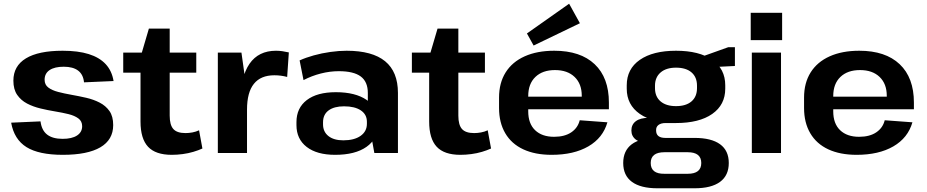

<svg xmlns="http://www.w3.org/2000/svg" viewBox="-20 -823 4988 1033"><path d="M318 10Q189 10 122.5 -31.5Q56 -73 40 -163L198 -170Q204 -122 233.5 -99Q263 -76 317 -76Q367 -76 394.5 -94Q422 -112 422 -144Q422 -171 401.5 -186Q381 -201 348.5 -209Q316 -217 276.5 -223.5Q237 -230 197.5 -239.5Q158 -249 125.5 -266Q93 -283 72.5 -312.5Q52 -342 52 -389Q52 -468 119.5 -509Q187 -550 317 -550Q400 -550 457.5 -532Q515 -514 548.5 -478Q582 -442 591 -387L432 -380Q428 -422 400.5 -443Q373 -464 323 -464Q274 -464 247 -446Q220 -428 220 -394Q220 -367 240 -352Q260 -337 292.5 -328.5Q325 -320 364.5 -313Q404 -306 443.5 -297Q483 -288 516 -271Q549 -254 569 -225.5Q589 -197 589 -150Q589 -71 520 -30.5Q451 10 318 10Z M904 10Q817 10 776.5 -33.5Q736 -77 736 -169V-516L781 -669H893V-201Q893 -151 912.5 -129Q932 -107 978 -107Q996 -107 1015 -110.5Q1034 -114 1051 -122L1069 -24Q1047 -14 1020 -6Q993 2 963 6Q933 10 904 10ZM643 -540H1036V-432H643Z M1152 -540H1279L1309 -327V0H1152ZM1274 -273Q1274 -410 1322.5 -480Q1371 -550 1465 -550Q1482 -550 1499.5 -547.5Q1517 -545 1534 -541L1525 -409Q1492 -418 1456 -418Q1383 -418 1346 -372Q1309 -326 1309 -233Z M1959 -193V-323Q1959 -383 1921 -411.5Q1883 -440 1803 -440Q1755 -440 1706 -427.5Q1657 -415 1613 -392L1592 -498Q1625 -513 1668 -525Q1711 -537 1757.5 -543.5Q1804 -550 1845 -550Q1983 -550 2052 -493.5Q2121 -437 2121 -323V0H1994ZM1783 10Q1685 10 1630 -32.5Q1575 -75 1575 -150V-166Q1575 -242 1630.5 -284.5Q1686 -327 1787 -327Q1892 -327 1952.5 -285.5Q2013 -244 2013 -169V-152Q2013 -76 1952 -33Q1891 10 1783 10ZM1827 -68Q1886 -68 1920 -92Q1954 -116 1954 -157V-168Q1954 -207 1921.5 -229Q1889 -251 1831 -251Q1778 -251 1748 -229Q1718 -207 1718 -165V-154Q1718 -114 1747 -91Q1776 -68 1827 -68Z M2457 10Q2370 10 2329.5 -33.5Q2289 -77 2289 -169V-516L2334 -669H2446V-201Q2446 -151 2465.5 -129Q2485 -107 2531 -107Q2549 -107 2568 -110.5Q2587 -114 2604 -122L2622 -24Q2600 -14 2573 -6Q2546 2 2516 6Q2486 10 2457 10ZM2196 -540H2589V-432H2196Z M2948 10Q2859 10 2795.5 -19.5Q2732 -49 2698.5 -106Q2665 -163 2665 -242V-298Q2665 -377 2700.5 -433.5Q2736 -490 2803 -520Q2870 -550 2962 -550Q3103 -550 3179.5 -477.5Q3256 -405 3256 -271V-235H2793V-303H3132L3110 -278V-308Q3110 -372 3071.5 -409Q3033 -446 2966 -446Q2899 -446 2860.5 -409Q2822 -372 2822 -306V-224Q2822 -158 2859 -122.5Q2896 -87 2961 -87Q3018 -87 3053.5 -111Q3089 -135 3099 -176L3248 -165Q3224 -81 3145.5 -35.5Q3067 10 2948 10ZM3100 -698 2851 -578 2815 -643 3042 -803Z M3617 -161Q3493 -161 3422.5 -210Q3352 -259 3352 -346V-364Q3352 -452 3422.5 -501Q3493 -550 3617 -550Q3742 -550 3812 -501Q3882 -452 3882 -364V-346Q3882 -259 3812 -210Q3742 -161 3617 -161ZM3517 190Q3427 190 3380 155.5Q3333 121 3333 54Q3333 -12 3378.5 -46.5Q3424 -81 3516 -81H3717Q3807 -81 3854 -47Q3901 -13 3901 54Q3901 121 3854 155.5Q3807 190 3717 190ZM3680 112Q3753 112 3753 54Q3753 -4 3680 -4H3555Q3481 -4 3481 54Q3481 113 3555 112ZM3469 -53Q3426 -53 3401.5 -71.5Q3377 -90 3377 -121Q3377 -153 3401 -171Q3425 -189 3470 -189H3617V-161H3561Q3536 -161 3522.5 -150.5Q3509 -140 3510 -121Q3510 -101 3522.5 -91Q3535 -81 3560 -81H3617V-53ZM3617 -252Q3671 -252 3700.5 -277.5Q3730 -303 3730 -349V-362Q3730 -408 3700.5 -433.5Q3671 -459 3617 -459Q3564 -459 3534 -433Q3504 -407 3504 -362V-349Q3504 -303 3534 -277.5Q3564 -252 3617 -252ZM3733 -510 3898 -569H3934V-468L3733 -458Z M4182 -540V0H4025V-540ZM4188 -754V-607H4019V-754Z M4589 10Q4500 10 4436.5 -19.5Q4373 -49 4339.5 -106Q4306 -163 4306 -242V-298Q4306 -377 4341.5 -433.5Q4377 -490 4444 -520Q4511 -550 4603 -550Q4744 -550 4820.5 -477.5Q4897 -405 4897 -271V-235H4434V-303H4773L4751 -278V-308Q4751 -372 4712.5 -409Q4674 -446 4607 -446Q4540 -446 4501.5 -409Q4463 -372 4463 -306V-224Q4463 -158 4500 -122.5Q4537 -87 4602 -87Q4659 -87 4694.5 -111Q4730 -135 4740 -176L4889 -165Q4865 -81 4786.5 -35.5Q4708 10 4589 10Z"/></svg>

Font: Pathway Extreme 72pt
Style: Bold
Weight: 700
Designer: Eduardo Rodriguez Tunni
Foundry: Eduardo Rodriguez Tunni
Version: Version 1.001;gftools[0.9.26]